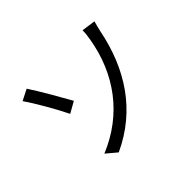

<svg xmlns="http://www.w3.org/2000/svg" viewBox="-150 -1002 1300 1300"><g transform="rotate(-45 500.0 -352.0)"><path d="M264 -36 339 27C619 -102 771 -344 830 -638C834 -656 842 -691 850 -717L750 -731C751 -713 747 -675 742 -649C694 -368 532 -146 264 -36ZM203 -719 124 -679C165 -621 248 -479 291 -390L371 -435C335 -500 247 -654 203 -719Z"/></g></svg>

Font: DAIFUKU Sans JP
Style: Regular
Weight: 400
Designer: Original font ‘Source Han Sans JP’ : Ryoko NISHIZUKA  (kana, bopomofo & ideographs); Paul D. Hunt (Latin, Greek & Cyrill
Foundry: Daifuku
Version: Version 1.001